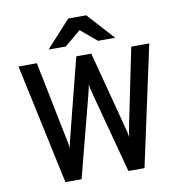

<svg xmlns="http://www.w3.org/2000/svg" viewBox="-97 -1012 1045 1102"><g transform="rotate(-10 426.0 -461.0)"><path d="M807.1 -700.2 655.8 0H562L440.9 -454.1Q433.6 -481.9 429.4 -499.3Q425.3 -516.6 423.8 -529.8Q422.4 -516.6 418.5 -499.3Q414.6 -481.9 407.2 -454.1L289.1 0H194.8L44.9 -700.2H151.9L238.8 -269Q245.1 -238.8 248.8 -220.2Q252.4 -201.7 253.9 -188Q255.4 -201.7 260 -220Q264.6 -238.3 272 -269L381.8 -700.2H469.2L582 -270Q590.3 -239.7 594.5 -221.7Q598.6 -203.6 600.1 -189.9Q601.6 -203.6 604.7 -222.2Q607.9 -240.7 613.8 -270L702.1 -700.2ZM520 -766.1 426.3 -844.7 332 -766.1H231.9L374 -921.9H479L620.1 -766.1Z"/></g></svg>

Font: Overpass
Style: Regular
Weight: 400
Designer: Delve Withrington
Foundry: Delve Fonts
Version: Version 1.001